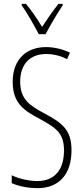

<svg xmlns="http://www.w3.org/2000/svg" viewBox="-20 -969 434 999"><path d="M182 -791H217C242 -838 277 -898 306 -941V-949H284C250 -905 227 -872 199 -829C174 -871 141 -918 115 -949H93V-941C118 -907 156 -840 182 -791ZM352 -187C352 -297 300 -331 209 -380C137 -419 85 -451 85 -544C85 -632 133 -688 221 -688C249 -688 290 -682 329 -661L344 -695C314 -710 267 -724 220 -724C117 -724 46 -660 46 -543C46 -429 109 -392 187 -350C274 -303 313 -275 313 -186C313 -90 268 -27 174 -27C131 -27 78 -39 41 -57V-16C81 2 133 10 175 10C287 10 352 -62 352 -187Z"/></svg>

Font: Noto Sans ExtraCondensed ExtraLight
Style: Regular
Weight: 200
Width: 2
Designer: Monotype Design Team
Foundry: Monotype Imaging Inc.
Version: Version 2.013